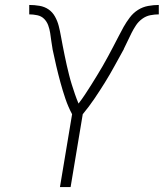

<svg xmlns="http://www.w3.org/2000/svg" viewBox="-20 -755 661 775"><path d="M222 0 271 -294Q255 -324 244 -356.5Q233 -389 224 -422Q215 -455 207 -489Q199 -523 192 -557V-558Q189 -574 187 -590Q185 -606 182.5 -622Q180 -638 174.5 -653Q169 -668 158 -679Q147 -690 130.5 -693.5Q114 -697 98 -697V-735Q119 -735 139.5 -731.5Q160 -728 176 -717Q192 -706 202 -688Q212 -670 217 -650.5Q222 -631 225.5 -611Q229 -591 233 -571Q237 -551 241 -531Q245 -511 249.5 -491.5Q254 -472 259 -452Q264 -432 270 -413Q276 -394 282.5 -375Q289 -356 297 -337Q311 -355 323.5 -374Q336 -393 348 -412Q360 -431 371.5 -450Q383 -469 394.5 -488.5Q406 -508 416.5 -528Q427 -548 437.5 -567.5Q448 -587 458 -607Q468 -627 479 -646.5Q490 -666 504 -684.5Q518 -703 537 -715Q556 -727 578 -731Q600 -735 621 -735V-697Q604 -697 586.5 -693.5Q569 -690 554 -679Q539 -668 529 -653Q519 -638 511 -622Q503 -606 495.5 -590Q488 -574 480 -558V-557Q461 -523 442.5 -489Q424 -455 403.5 -422Q383 -389 361 -356.5Q339 -324 314 -294L265 0Z"/></svg>

Font: Iosevka SS04 XLt Ex
Style: Italic
Weight: 200
Width: 7
Italic angle: -9°
Monospace: yes
Designer: Belleve Invis
Foundry: Belleve Invis
Version: Version 19.0.0; ttfautohint (v1.8.4)